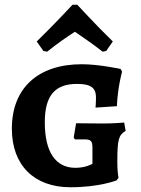

<svg xmlns="http://www.w3.org/2000/svg" viewBox="-20 -781 595 810"><path d="M179 -563C222 -598 268 -629 296 -647C322 -629 370 -597 413 -563L428 -566L456 -606C385 -675 306 -761 306 -761H286C286 -761 206 -675 135 -606L163 -566ZM277 9C399 9 472 -20 472 -20L480 -31C477 -47 475 -68 475 -98C475 -191 480 -211 510 -229L504 -264C504 -264 459 -260 417 -260C373 -260 325 -261 301 -261L291 -201L296 -193H336C364 -193 370 -186 370 -157V-90C370 -90 343 -73 298 -73C215 -73 169 -139 169 -265C169 -378 212 -427 305 -427C363 -427 385 -411 385 -369C385 -347 383 -327 383 -327L473 -333C477 -416 495 -479 495 -479L489 -490C489 -490 398 -510 325 -510C140 -510 30 -409 30 -238C30 -84 124 9 277 9Z"/></svg>

Font: Alegreya SC
Style: Bold
Weight: 700
Designer: Juan Pablo del Peral
Foundry: Huerta Tipografica
Version: Version 2.007;PS 002.007;hotconv 1.0.88;makeotf.lib2.5.64775